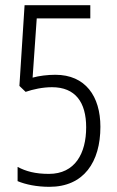

<svg xmlns="http://www.w3.org/2000/svg" viewBox="-20 -803 454 742"><path d="M171 -81C304 -81 368 -177 368 -313C368 -431 310 -514 194 -514C164 -514 131 -510 106 -503L122 -732H329V-783H75L55 -471L79 -448C108 -458 145 -466 181 -466C271 -466 313 -408 313 -311C313 -210 270 -131 169 -131C116 -131 80 -141 48 -158V-103C79 -90 122 -81 171 -81Z"/></svg>

Font: Noto Sans Kannada UI ExtraCondensed Light
Style: Regular
Weight: 300
Width: 2
Designer: Jelle Bosma - Monotype Design Team
Foundry: Monotype Imaging Inc.
Version: Version 2.005